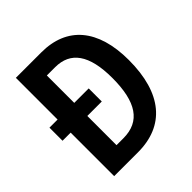

<svg xmlns="http://www.w3.org/2000/svg" viewBox="-193 -850 986 986"><g transform="rotate(-45 300.0 -357.0)"><path d="M260 -714H75V-411H16V-316H75V0H248C441 0 550 -127 550 -368C550 -593 445 -714 260 -714ZM256 -610C367 -610 425 -532 425 -363C425 -190 369 -104 246 -104H196V-316H301V-411H196V-610Z"/></g></svg>

Font: Noto Sans Khmer Condensed SemiBold
Style: Regular
Weight: 600
Width: 3
Designer: Danh Hong and the Monotype Design Team
Foundry: Monotype Imaging Inc.
Version: Version 2.004